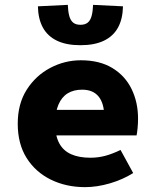

<svg xmlns="http://www.w3.org/2000/svg" viewBox="-20 -758 640 790"><path d="M330 12Q252 12 189 -19Q126 -50 89.5 -108Q53 -166 53 -249Q53 -331 90 -389Q127 -447 186.5 -478.5Q246 -510 313 -510Q390 -510 442.5 -478Q495 -446 521.5 -391.5Q548 -337 548 -270Q548 -249 546 -229.5Q544 -210 542 -201H172V-306H432L409 -277Q409 -332 386 -360.5Q363 -389 318 -389Q283 -389 258.5 -374Q234 -359 220.5 -327.5Q207 -296 207 -249Q207 -200 223.5 -169Q240 -138 272.5 -123.5Q305 -109 352 -109Q384 -109 413.5 -117Q443 -125 476 -141L528 -46Q485 -19 432 -3.5Q379 12 330 12ZM311 -572Q253 -572 214.5 -590.5Q176 -609 156.5 -644.5Q137 -680 136 -732L259 -738Q260 -711 265 -692.5Q270 -674 281 -665Q292 -656 311 -656Q330 -656 341 -665Q352 -674 357 -692.5Q362 -711 363 -738L486 -732Q485 -680 465.5 -644.5Q446 -609 407.5 -590.5Q369 -572 311 -572Z"/></svg>

Font: Source Code Pro ExtraBold
Style: Regular
Weight: 800
Monospace: yes
Designer: Paul D. Hunt, Teo Tuominen
Foundry: Adobe Systems Incorporated
Version: Version 1.018;hotconv 1.0.116;makeotfexe 2.5.65601